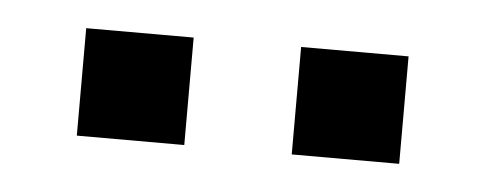

<svg xmlns="http://www.w3.org/2000/svg" viewBox="-25 -739 451 178"><g transform="rotate(5 200.0 -650.0)"><path d="M250 -600H350V-700H250ZM50 -600H150V-700H50Z"/></g></svg>

Font: LS-VG5000 Shifted
Style: Regular
Weight: 400
Designer: Justin Bihan, 2021
Foundry: Justin Bihan, 2021
Version: Version 1.000;Glyphs 3.1.2 (3151)